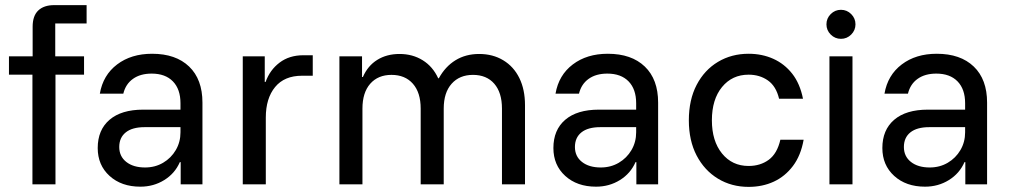

<svg xmlns="http://www.w3.org/2000/svg" viewBox="-20 -720 3948 750"><path d="M106.7 0V-428.3H15V-500H107.5V-615.8Q107.5 -658.3 129.6 -679.2Q151.7 -700 191.7 -700H318.3V-628.3H195.8V-500H308.3V-428.3H196.7V0Z M528.3 9.2Q454.2 9.2 407.9 -32.9Q361.7 -75 361.7 -141.7Q361.7 -212.5 407.9 -252.1Q454.2 -291.7 539.2 -291.7H685V-316.7Q685 -371.7 655.4 -402.1Q625.8 -432.5 572.5 -432.5Q528.3 -432.5 499.6 -412.1Q470.8 -391.7 461.7 -354.2H370Q382.5 -426.7 437.5 -468.3Q492.5 -510 574.2 -510Q666.7 -510 718.8 -460Q770.8 -410 770.8 -319.2V0H685.8V-86.7H682.5Q663.3 -42.5 621.7 -16.7Q580 9.2 528.3 9.2ZM546.7 -65.8Q585.8 -65.8 617.1 -84.2Q648.3 -102.5 666.7 -133.8Q685 -165 685 -203.3V-223.3H545Q496.7 -223.3 471.3 -202.9Q445.8 -182.5 445.8 -145.8Q445.8 -109.2 473.3 -87.5Q500.8 -65.8 546.7 -65.8Z M928.3 0V-500H1014.2V-400H1017.5Q1034.2 -446.7 1072.1 -475.4Q1110 -504.2 1165 -504.2H1201.7V-424.2H1160Q1090.8 -424.2 1054.6 -380Q1018.3 -335.8 1018.3 -260.8V0Z M1305.8 0V-500H1394.2V-419.2H1397.5Q1416.7 -463.3 1453.8 -486.2Q1490.8 -509.2 1540.8 -509.2Q1591.7 -509.2 1631.2 -484.6Q1670.8 -460 1691.7 -414.2H1694.2Q1719.2 -460 1759.2 -484.6Q1799.2 -509.2 1851.7 -509.2Q1905 -509.2 1945.8 -484.6Q1986.7 -460 2008.8 -415Q2030.8 -370 2030.8 -309.2V0H1940.8V-295.8Q1940.8 -358.3 1910.8 -392.9Q1880.8 -427.5 1827.5 -427.5Q1775 -427.5 1744.2 -392.9Q1713.3 -358.3 1713.3 -295.8V0H1623.3V-295.8Q1623.3 -358.3 1592.9 -392.9Q1562.5 -427.5 1509.2 -427.5Q1456.7 -427.5 1426.2 -392.9Q1395.8 -358.3 1395.8 -295.8V0Z M2308.3 9.2Q2234.2 9.2 2187.9 -32.9Q2141.7 -75 2141.7 -141.7Q2141.7 -212.5 2187.9 -252.1Q2234.2 -291.7 2319.2 -291.7H2465V-316.7Q2465 -371.7 2435.4 -402.1Q2405.8 -432.5 2352.5 -432.5Q2308.3 -432.5 2279.6 -412.1Q2250.8 -391.7 2241.7 -354.2H2150Q2162.5 -426.7 2217.5 -468.3Q2272.5 -510 2354.2 -510Q2446.7 -510 2498.8 -460Q2550.8 -410 2550.8 -319.2V0H2465.8V-86.7H2462.5Q2443.3 -42.5 2401.7 -16.7Q2360 9.2 2308.3 9.2ZM2326.7 -65.8Q2365.8 -65.8 2397.1 -84.2Q2428.3 -102.5 2446.7 -133.8Q2465 -165 2465 -203.3V-223.3H2325Q2276.7 -223.3 2251.2 -202.9Q2225.8 -182.5 2225.8 -145.8Q2225.8 -109.2 2253.3 -87.5Q2280.8 -65.8 2326.7 -65.8Z M2904.2 10Q2837.5 10 2784.6 -22.1Q2731.7 -54.2 2701.2 -112.5Q2670.8 -170.8 2670.8 -250Q2670.8 -330 2701.2 -388.3Q2731.7 -446.7 2784.6 -478.3Q2837.5 -510 2904.2 -510Q2956.7 -510 3000.4 -490.4Q3044.2 -470.8 3074.6 -432.1Q3105 -393.3 3116.7 -334.2H3023.3Q3011.7 -383.3 2979.6 -405.8Q2947.5 -428.3 2904.2 -428.3Q2840 -428.3 2800.4 -380Q2760.8 -331.7 2760.8 -250Q2760.8 -169.2 2800.4 -120.4Q2840 -71.7 2904.2 -71.7Q2950 -71.7 2982.9 -95.8Q3015.8 -120 3028.3 -174.2H3119.2Q3108.3 -112.5 3077.5 -71.7Q3046.7 -30.8 3002.5 -10.4Q2958.3 10 2904.2 10Z M3220 0V-500H3310V0ZM3265 -568.3Q3241.7 -568.3 3225 -585Q3208.3 -601.7 3208.3 -625Q3208.3 -648.3 3225 -665Q3241.7 -681.7 3265 -681.7Q3288.3 -681.7 3305 -665Q3321.7 -648.3 3321.7 -625Q3321.7 -601.7 3305 -585Q3288.3 -568.3 3265 -568.3Z M3593.3 9.2Q3519.2 9.2 3472.9 -32.9Q3426.7 -75 3426.7 -141.7Q3426.7 -212.5 3472.9 -252.1Q3519.2 -291.7 3604.2 -291.7H3750V-316.7Q3750 -371.7 3720.4 -402.1Q3690.8 -432.5 3637.5 -432.5Q3593.3 -432.5 3564.6 -412.1Q3535.8 -391.7 3526.7 -354.2H3435Q3447.5 -426.7 3502.5 -468.3Q3557.5 -510 3639.2 -510Q3731.7 -510 3783.8 -460Q3835.8 -410 3835.8 -319.2V0H3750.8V-86.7H3747.5Q3728.3 -42.5 3686.7 -16.7Q3645 9.2 3593.3 9.2ZM3611.7 -65.8Q3650.8 -65.8 3682.1 -84.2Q3713.3 -102.5 3731.7 -133.8Q3750 -165 3750 -203.3V-223.3H3610Q3561.7 -223.3 3536.2 -202.9Q3510.8 -182.5 3510.8 -145.8Q3510.8 -109.2 3538.3 -87.5Q3565.8 -65.8 3611.7 -65.8Z"/></svg>

Font: Funnel Sans
Style: Regular
Weight: 400
Designer: NORD ID, Kristian Moeller
Foundry: Dicotype
Version: Version 1.000